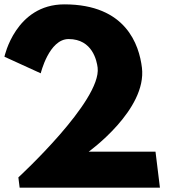

<svg xmlns="http://www.w3.org/2000/svg" viewBox="-35 -860 808 880"><path d="M279.4 -681C389.4 -681 408.8 -580 412.5 -550C431.1 -398 49.2 -47 49.2 -47L55 0H698L677.7 -165H371.7C371.7 -165 639.2 -357 615.5 -550C602.7 -654 542.9 -840 259.9 -840C35.9 -840 -14.7 -600 -14.7 -600L151.7 -524C151.7 -524 189.4 -681 279.4 -681Z"/></svg>

Font: Hussar
Style: BdOpOblOne
Weight: 700
Foundry: Cannot Into Space Fonts
Version: Version 2.00